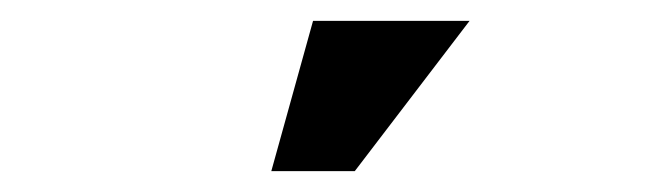

<svg xmlns="http://www.w3.org/2000/svg" viewBox="-20 -733 630 184"><path d="M280 -713H430L320 -569H240Z"/></svg>

Font: Urbanist
Style: Regular
Weight: 400
Designer: Corey Hu
Foundry: Corey Hu
Version: Version 1.2; befe77262ef67d88f1d94aa3d2e49ef1327b4483